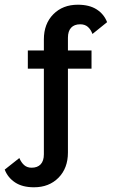

<svg xmlns="http://www.w3.org/2000/svg" viewBox="-45 -613 478 814"><path d="M99 181Q50 181 19 160.5Q-12 140 -25 106L37 57Q45 76 57.5 87Q70 98 89 98Q114 98 127.5 83.5Q141 69 141 41V-322H73V-399H141V-446Q141 -512 181 -552.5Q221 -593 285 -593Q334 -593 365 -573Q396 -553 409 -519L347 -469Q340 -488 327.5 -499Q315 -510 295 -510Q270 -510 256.5 -495.5Q243 -481 243 -453V-399H343V-322H243V34Q243 100 203 140.5Q163 181 99 181Z"/></svg>

Font: Rokkitt SemiBold
Style: Regular
Weight: 600
Designer: Vernon Adams
Foundry: Vernon Adams
Version: Version 3.103